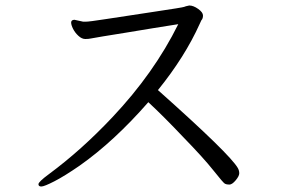

<svg xmlns="http://www.w3.org/2000/svg" viewBox="-20 -678 1040 699"><path d="M669 -658Q684 -658 701.5 -645.5Q719 -633 719 -621.5Q719 -610 713 -604L707 -591Q653 -471 555 -350Q818 -116 846 -66Q851 -57 851 -47Q851 -37 838 -21.5Q825 -6 815 -6Q805 -6 799 -9Q793 -12 757 -57.5Q721 -103 646 -180Q577 -253 520 -306Q395 -163 270 -75Q215 -37 178 -18Q141 1 130.5 1Q120 1 120 -7.5Q120 -16 158 -44Q277 -132 389 -251Q541 -412 629 -590Q589 -584 538 -575.5Q487 -567 438 -559Q389 -551 354.5 -545.5Q320 -540 311.5 -538Q303 -536 290.5 -536Q278 -536 265.5 -547.5Q253 -559 246 -573Q239 -587 239 -596Q239 -605 250 -606H251L283 -599H291Q305 -599 365.5 -608.5Q426 -618 536.5 -634.5Q647 -651 650.5 -653Q654 -655 669 -658Z"/></svg>

Font: LXGW Bright TC
Style: Regular
Weight: 400
Designer: Christian Thalmann (Catharsis Fonts)
Foundry: LXGW / Christian Thalmann (Catharsis Fonts) / Fontworks Inc.
Version: Version 5.501